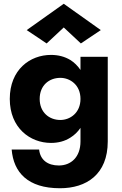

<svg xmlns="http://www.w3.org/2000/svg" viewBox="-20 -762 650 1021"><path d="M319 -616 410 -531 516 -602 319 -742 122 -602 228 -531ZM42 33C52 155 128 239 299 239C439 239 553 166 553 -10V-460H408V-390C393 -412 375 -430 354 -443C324 -461 290 -470 251 -470C140 -470 32 -392 32 -236C32 -82 140 -2 251 -2C290 -2 324 -11 354 -30C375 -43 393 -60 408 -82V-10C408 74 357 118 293 118C234 118 194 89 188 33ZM191 -236C191 -308 241 -348 301 -348C352 -348 408 -311 408 -236C408 -162 353 -124 301 -124C241 -124 191 -165 191 -236Z"/></svg>

Font: Jost
Style: Bold
Weight: 700
Version: Version 3.710